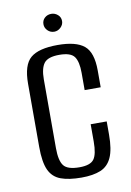

<svg xmlns="http://www.w3.org/2000/svg" viewBox="-76 -673 498 731"><g transform="rotate(-10 173.5 -308.0)"><path d="M180 9Q131 9 100 -2.5Q69 -14 55 -44.5Q41 -75 41 -134V-378Q41 -451 72.5 -477.5Q104 -504 177 -504Q248 -504 279.5 -478Q311 -452 311 -382V-317H249V-384Q249 -427 235 -446.5Q221 -466 177 -466Q133 -466 118 -446.5Q103 -427 103 -384V-118Q103 -70 118 -50.5Q133 -31 179 -31Q221 -31 235 -50Q249 -69 249 -118V-185H311V-134Q311 -77 297 -46Q283 -15 254 -3Q225 9 180 9ZM174 -556Q159 -556 148.5 -566.5Q138 -577 138 -591Q138 -606 148.5 -615.5Q159 -625 174 -625Q188 -625 199 -615.5Q210 -606 210 -591Q210 -577 199 -566.5Q188 -556 174 -556Z"/></g></svg>

Font: Alumni Sans Thin
Style: Regular
Weight: 400
Version: Version 1.018